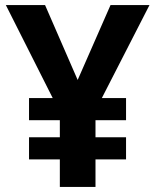

<svg xmlns="http://www.w3.org/2000/svg" viewBox="-20 -734 612 754"><path d="M285 -420 414 -714H567L380 -349H475V-262H355V-195H475V-108H355V0H215V-108H94V-195H215V-262H94V-349H187L3 -714H157Z"/></svg>

Font: Noto Sans Thaana
Style: Regular
Weight: 400
Designer: Monotype Design Team
Foundry: Monotype Imaging Inc.
Version: Version 2.001